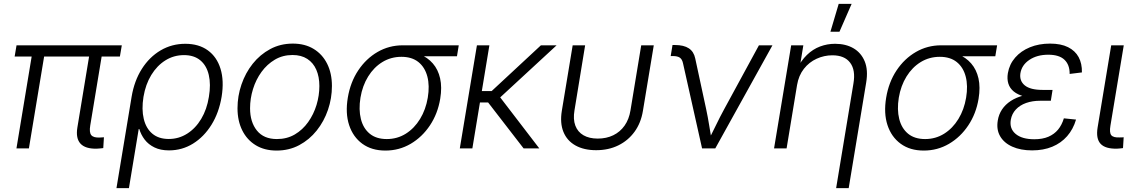

<svg xmlns="http://www.w3.org/2000/svg" viewBox="-20 -762 5844 986"><path d="M477.1 1.5Q418.5 2.9 393.3 -24.4Q368.2 -51.8 377.4 -107.4L443.8 -509.8H508.3L443.4 -117.2Q437.5 -82 448.7 -68.1Q460 -54.2 492.2 -55.7Q500 -56.2 504.2 -56.4Q508.3 -56.6 513.7 -57.1L510.3 -1.5Q503.4 -0.5 494.9 0.2Q486.3 1 477.1 1.5ZM64.5 0 148.9 -509.8H212.9L128.4 0ZM55.2 -471.7 64.9 -529.3H605.5L595.7 -471.7Z M578.1 204.1 655.8 -264.6Q669.4 -346.7 708.3 -408Q747.1 -469.2 804.7 -503.2Q862.3 -537.1 931.6 -537.1Q1001 -537.1 1047.4 -503.4Q1093.8 -469.7 1112.5 -408.7Q1131.3 -347.7 1118.2 -265.6Q1104.5 -183.1 1065.9 -121.1Q1027.3 -59.1 971.2 -24.4Q915 10.3 848.1 10.3Q804.2 10.3 773.2 -4.9Q742.2 -20 723.1 -44.9Q704.1 -69.8 695.3 -99.6H692.4L642.1 204.1ZM846.7 -48.3Q898.4 -48.3 941.4 -75.7Q984.4 -103 1013.4 -151.6Q1042.5 -200.2 1052.7 -264.6Q1063.5 -328.6 1052.2 -377Q1041 -425.3 1008.8 -452.1Q976.6 -479 924.8 -479Q872.6 -479 829.3 -451.9Q786.1 -424.8 756.8 -376.7Q727.5 -328.6 716.8 -264.6Q706.5 -200.2 718.3 -151.4Q730 -102.5 762.5 -75.4Q794.9 -48.3 846.7 -48.3Z M1400.4 11.2Q1338.4 11.2 1293.5 -16.1Q1248.5 -43.5 1224.1 -92.5Q1199.7 -141.6 1199.7 -206.1Q1199.7 -268.6 1220 -327.9Q1240.2 -387.2 1277.8 -434.6Q1315.4 -481.9 1367.7 -510Q1419.9 -538.1 1483.9 -538.1Q1545.9 -538.1 1590.8 -510.7Q1635.7 -483.4 1660.2 -434.3Q1684.6 -385.3 1684.6 -320.3Q1684.6 -257.3 1664.3 -198Q1644 -138.7 1606.4 -91.6Q1568.8 -44.4 1516.6 -16.6Q1464.4 11.2 1400.4 11.2ZM1401.9 -47.9Q1453.6 -47.9 1493.9 -71.5Q1534.2 -95.2 1562.5 -135Q1590.8 -174.8 1605.5 -223.1Q1620.1 -271.5 1620.1 -320.3Q1620.1 -367.7 1604.5 -403.6Q1588.9 -439.5 1558.1 -459.5Q1527.3 -479.5 1482.4 -479.5Q1432.1 -479.5 1391.8 -455.8Q1351.6 -432.1 1323 -392.8Q1294.4 -353.5 1279.3 -304.7Q1264.2 -255.9 1264.2 -206.1Q1264.2 -135.3 1299.3 -91.6Q1334.5 -47.9 1401.9 -47.9Z M1959 11.2Q1888.7 11.2 1840.8 -23.7Q1793 -58.6 1772.9 -119.6Q1752.9 -180.7 1766.1 -260.3Q1779.3 -339.8 1819.6 -400.4Q1859.9 -460.9 1918.9 -495.1Q1978 -529.3 2048.3 -529.3H2335.9L2326.7 -473.1H2115.7L2041.5 -470.2Q1987.8 -470.2 1943.8 -443.4Q1899.9 -416.5 1870.6 -369.1Q1841.3 -321.8 1831.1 -260.3Q1821.3 -199.2 1833.3 -151.1Q1845.2 -103 1878.7 -75.4Q1912.1 -47.9 1966.3 -47.9Q2020 -47.9 2064 -75.4Q2107.9 -103 2137.2 -151.1Q2166.5 -199.2 2176.8 -260.3Q2187 -321.8 2174.6 -369.1Q2162.1 -416.5 2128.7 -443.4Q2095.2 -470.2 2041.5 -470.2L2043.5 -499.5Q2094.7 -499.5 2135.3 -483.4Q2175.8 -467.3 2202.9 -436Q2230 -404.8 2240.2 -359.4Q2250.5 -314 2240.7 -254.9Q2228 -178.2 2188 -118.2Q2147.9 -58.1 2088.9 -23.4Q2029.8 11.2 1959 11.2Z M2493.2 -529.3 2405.8 0H2341.3L2429.2 -529.3ZM2838.4 -529.3 2520.5 -235.8H2417.5L2427.2 -294.4H2504.9L2757.8 -529.3ZM2668.9 0 2482.9 -240.7 2528.3 -288.6 2749.5 0Z M3041.5 9.3Q2978.5 9.3 2935.1 -15.1Q2891.6 -39.6 2873.3 -85Q2855 -130.4 2865.2 -192.9L2920.9 -529.3H2984.9L2930.2 -195.3Q2922.4 -149.4 2934.6 -116.9Q2946.8 -84.5 2976.3 -67.4Q3005.9 -50.3 3049.8 -50.3Q3094.2 -50.3 3129.4 -67.4Q3164.6 -84.5 3187.5 -116.9Q3210.4 -149.4 3217.8 -195.3L3272.9 -529.3H3337.4L3281.7 -192.9Q3271.5 -130.4 3238.5 -85.2Q3205.6 -40 3155.3 -15.4Q3105 9.3 3041.5 9.3Z M3585.4 0 3487.3 -438Q3482.9 -458 3470.9 -466.1Q3459 -474.1 3436 -474.1H3424.3L3433.6 -530.8H3446.3Q3491.7 -530.8 3517.3 -513.9Q3543 -497.1 3550.3 -461.9L3606.4 -201.7Q3615.2 -160.6 3621.8 -119.4Q3628.4 -78.1 3635.3 -38.1H3616.7Q3637.2 -78.1 3657 -119.4Q3676.8 -160.6 3699.2 -201.7L3877.4 -529.3H3946.8L3653.3 0Z M4073.2 -325.2 4019.5 0H3955.1L4043 -529.3H4105.5L4085 -404.3H4070.3Q4093.8 -450.7 4124 -480Q4154.3 -509.3 4191.2 -523.2Q4228 -537.1 4268.6 -537.1Q4323.2 -537.1 4362.8 -514.2Q4402.3 -491.2 4420.7 -446.8Q4439 -402.3 4428.2 -337.9L4338.4 204.1H4273.9L4362.8 -333.5Q4374.5 -401.9 4345.9 -439.9Q4317.4 -478 4254.4 -478Q4212.4 -478 4173.8 -460.4Q4135.3 -442.9 4108.4 -408.7Q4081.5 -374.5 4073.2 -325.2ZM4244.6 -599.1 4287.1 -742.2H4353.5L4291 -599.1Z M4723.6 11.2Q4653.3 11.2 4605.5 -23.7Q4557.6 -58.6 4537.6 -119.6Q4517.6 -180.7 4530.8 -260.3Q4543.9 -339.8 4584.2 -400.4Q4624.5 -460.9 4683.6 -495.1Q4742.7 -529.3 4813 -529.3H5100.6L5091.3 -473.1H4880.4L4806.2 -470.2Q4752.4 -470.2 4708.5 -443.4Q4664.6 -416.5 4635.3 -369.1Q4606 -321.8 4595.7 -260.3Q4585.9 -199.2 4597.9 -151.1Q4609.9 -103 4643.3 -75.4Q4676.8 -47.9 4731 -47.9Q4784.7 -47.9 4828.6 -75.4Q4872.6 -103 4901.9 -151.1Q4931.2 -199.2 4941.4 -260.3Q4951.7 -321.8 4939.2 -369.1Q4926.8 -416.5 4893.3 -443.4Q4859.9 -470.2 4806.2 -470.2L4808.1 -499.5Q4859.4 -499.5 4899.9 -483.4Q4940.4 -467.3 4967.5 -436Q4994.6 -404.8 5004.9 -359.4Q5015.1 -314 5005.4 -254.9Q4992.7 -178.2 4952.6 -118.2Q4912.6 -58.1 4853.5 -23.4Q4794.4 11.2 4723.6 11.2Z M5280.3 10.3Q5221.2 10.3 5178.7 -8.8Q5136.2 -27.8 5116.2 -62.3Q5096.2 -96.7 5104 -143.1Q5108.9 -174.3 5125.7 -199.7Q5142.6 -225.1 5170.9 -243.7Q5199.2 -262.2 5238.8 -272.2Q5278.3 -282.2 5328.6 -282.2H5382.3L5376.5 -244.6H5322.3Q5281.7 -244.6 5249.5 -233.2Q5217.3 -221.7 5196.8 -199.7Q5176.3 -177.7 5170.9 -147Q5163.1 -101.6 5195.8 -74.2Q5228.5 -46.9 5291.5 -46.9Q5334 -46.9 5364 -59.8Q5394 -72.8 5413.6 -96.4Q5433.1 -120.1 5443.4 -154.3L5505.9 -147.9Q5491.2 -98.1 5460.2 -62.7Q5429.2 -27.3 5383.8 -8.5Q5338.4 10.3 5280.3 10.3ZM5326.7 -256.8Q5276.9 -256.8 5241.7 -266.1Q5206.5 -275.4 5186 -292.2Q5165.5 -309.1 5158.2 -333Q5150.9 -356.9 5155.8 -386.2Q5163.6 -432.1 5193.4 -466.3Q5223.1 -500.5 5269.3 -519.3Q5315.4 -538.1 5372.6 -538.1Q5428.2 -538.1 5464.8 -519.8Q5501.5 -501.5 5519.3 -468.5Q5537.1 -435.5 5536.1 -390.1L5473.1 -382.3Q5473.6 -429.2 5446.5 -455.1Q5419.4 -481 5363.3 -481Q5305.7 -481 5266.4 -454.6Q5227.1 -428.2 5220.2 -385.7Q5214.4 -346.7 5242.7 -323.5Q5271 -300.3 5334 -300.3H5385.3L5378.4 -256.8Z M5716.3 1.5Q5656.2 2.9 5631.8 -23.7Q5607.4 -50.3 5616.7 -107.4L5686.5 -529.3H5751L5682.6 -117.2Q5676.3 -80.6 5687 -67.6Q5697.8 -54.7 5730 -56.2Q5736.8 -56.2 5741.5 -56.4Q5746.1 -56.6 5750.5 -57.1L5747.1 -1.5Q5741.2 -0.5 5733.2 0.2Q5725.1 1 5716.3 1.5Z"/></svg>

Font: Inter 24pt Light
Style: Italic
Weight: 300
Italic angle: -9.3988°
Designer: Rasmus Andersson
Foundry: rsms
Version: Version 4.001;git-66647c0bb